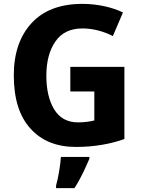

<svg xmlns="http://www.w3.org/2000/svg" viewBox="-20 -744 728 985"><path d="M340.8 -274.9H463.9V-126C442.9 -120.6 411.6 -116.2 380.9 -116.2C325.7 -116.2 284.7 -138.7 257.8 -183.1C231 -227.5 217.8 -285.2 217.8 -355C217.8 -428.2 233.4 -487.3 264.6 -531.7C295.4 -576.2 341.8 -598.1 402.8 -598.1C460 -598.1 513.7 -582 559.1 -559.1L610.8 -680.2C554.7 -707 480.5 -724.1 402.8 -724.1C289.1 -724.1 201.7 -690.9 141.6 -625C81.1 -559.1 50.8 -469.7 50.8 -357.9C50.8 -238.3 79.1 -147 136.2 -84.5C192.9 -21.5 270.5 9.8 369.1 9.8C466.3 9.8 548.3 -5.9 618.2 -30.8V-400.9H340.8ZM292.5 61C291 82 288.1 107.4 283.2 136.2C278.3 165 272.9 189 267.6 208V221.2H361.8C396.5 168 418.9 115.2 438.5 70.8V61Z"/></svg>

Font: Avrile Sans
Style: Bold
Weight: 700
Designer: Monotype Design Team, Google (font), Stefan Peev (BGR Cyrillic), Cristiano Sobral (main changes)
Foundry: The Avrile Sans Project Authors
Version: Version 3.110